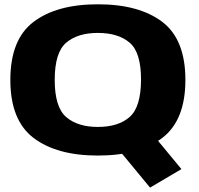

<svg xmlns="http://www.w3.org/2000/svg" viewBox="-20 -700 906 872"><path d="M424.5 6.5Q238 6.5 132.5 -73.5Q27 -153.5 27 -337Q27 -521 132.5 -600.8Q238 -680.5 424.5 -680.5Q611.5 -680.5 716.8 -600.8Q822 -521 822 -337Q822 -153.5 716.8 -73.5Q611.5 6.5 424.5 6.5ZM424.5 -123.5Q517 -123.5 568.5 -168.5Q620 -213.5 620.5 -337Q621 -461.5 569 -506Q517 -550.5 424.5 -550.5Q332.5 -550.5 280.5 -506Q228.5 -461.5 228.5 -337Q228.5 -213.5 280.5 -168.5Q332.5 -123.5 424.5 -123.5ZM493 -52 644 -125.5 804 68 661.5 152Z"/></svg>

Font: Anybody Wide
Style: Bold
Weight: 700
Width: 7
Designer: Tyler Finck
Foundry: Etcetera Type Company
Version: Version 1.000; ttfautohint (v1.8)